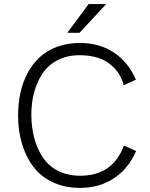

<svg xmlns="http://www.w3.org/2000/svg" viewBox="-20 -912 738 942"><path d="M310.1 -751 415 -892.1H501L370.1 -751ZM373 9.8Q296.9 9.8 237.8 -18.3Q178.7 -46.4 142.3 -95.5Q106 -144.5 87.4 -207.8Q68.8 -271 68.8 -345.2Q68.8 -403.8 80.1 -456.3Q91.3 -508.8 115.5 -553.7Q139.6 -598.6 174.8 -631.3Q210 -664.1 260.5 -682.6Q311 -701.2 372.1 -701.2Q466.8 -701.2 537.6 -655Q608.4 -608.9 647 -521L586.9 -494.1Q573.2 -545.4 540 -579.3Q506.8 -613.3 464.8 -627.2Q422.9 -641.1 371.1 -641.1Q310.1 -641.1 263.4 -617.2Q216.8 -593.3 189.2 -552.2Q161.6 -511.2 147.7 -460Q133.8 -408.7 133.8 -350.1Q133.8 -288.6 147.7 -235.8Q161.6 -183.1 189.5 -140.6Q217.3 -98.1 264.4 -74Q311.5 -49.8 373 -49.8Q533.7 -49.8 587.9 -198.2L647.9 -170.9Q609.9 -84 538.6 -37.1Q467.3 9.8 373 9.8Z"/></svg>

Font: HK Grotesk Light
Style: Regular
Weight: 300
Designer: Alfredo Marco Pradil and Stefan Peev
Foundry: Hanken Design Co.
Version: Version 1.045;PS 001.045;hotconv 1.0.88;makeotf.lib2.5.64775